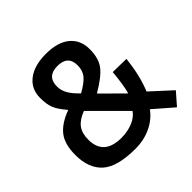

<svg xmlns="http://www.w3.org/2000/svg" viewBox="-180 -876 1056 1056"><g transform="rotate(-45 348.0 -348.0)"><path d="M123 -558Q123 -627 174.5 -667Q226 -707 317 -707Q408 -707 457 -666.5Q506 -626 506 -554.5Q506 -483 474 -442Q442 -401 361 -354L483 -233Q490 -252 497 -298.5Q504 -345 506 -376L611 -374Q597 -252 562 -169L681 -60L619 11L506 -87Q473 -41 418 -15Q363 11 297 11Q156 11 97 -42Q38 -95 38 -199Q38 -282 73 -327.5Q108 -373 186 -402Q147 -447 135 -478Q123 -509 123 -558ZM285 -86Q333 -86 373 -102.5Q413 -119 432 -148L243 -337Q193 -318 170.5 -288Q148 -258 148 -208Q148 -86 285 -86ZM233 -536Q233 -487 278 -439L300 -416Q353 -446 374.5 -472Q396 -498 396 -539Q396 -615 314.5 -615Q233 -615 233 -536Z"/></g></svg>

Font: Titillium Web[RUS by Daymarius]
Style: Regular
Weight: 600
Designer: Cyrillization by Daymarius
Foundry: Cyrillization by Daymarius
Version: Version 1.002 September 11, 2018